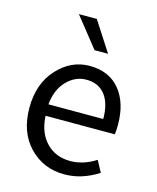

<svg xmlns="http://www.w3.org/2000/svg" viewBox="-110 -791 719 879"><g transform="rotate(15 249.5 -351.0)"><path d="M46 -242Q46 -356 111 -427Q176 -498 264 -498Q356 -498 407 -436.5Q458 -375 458 -270Q458 -243 455 -225H127Q131 -146 175 -100Q219 -54 289 -54Q351 -54 410 -92L439 -38Q361 12 279 12Q179 12 112.5 -57Q46 -126 46 -242ZM126 -279H386Q386 -353 354.5 -393Q323 -433 266 -433Q213 -433 173 -391.5Q133 -350 126 -279ZM154 -714H239L330 -573H266Z"/></g></svg>

Font: RibengUni
Style: Regular
Weight: 400
Designer: (1) Dr. Andrew Glass (Program Manager at Microsoft Corporation)
(2) Bivuti Chakma (Suz Moriz)
(3) Paul D. Hunt (Adobe Co
Foundry: Bivuti Chakma and Jyoti Chakma
Version: Version 1.2020